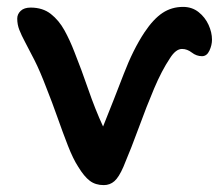

<svg xmlns="http://www.w3.org/2000/svg" viewBox="-20 -527 639 557"><path d="M281 10Q257 10 240.5 -2.5Q224 -15 207 -43Q192 -66 177 -104.5Q162 -143 146.5 -187Q131 -231 115 -271Q96 -321 80 -352.5Q64 -384 53 -404.5Q42 -425 36 -440.5Q30 -456 30 -473Q30 -486 40 -495.5Q50 -505 69 -505Q104 -505 127.5 -486.5Q151 -468 167 -439Q183 -410 196 -376Q216 -326 236 -268Q256 -210 279 -160Q312 -242 339 -312.5Q366 -383 399 -433Q425 -472 451.5 -489.5Q478 -507 511 -507Q537 -507 556 -492Q575 -477 585 -455Q595 -433 595 -412Q595 -396 587.5 -380Q580 -364 566 -364Q550 -364 536.5 -374.5Q523 -385 508 -385Q490 -385 473 -358Q449 -322 427 -270Q405 -218 383.5 -159Q362 -100 338 -43Q325 -13 312 -1.5Q299 10 281 10Z"/></svg>

Font: Shantell Sans Normal
Style: Regular
Weight: 500
Designer: Stephen Nixon, Anya Danilova, Shantell Martin
Foundry: Arrow Type
Version: Version 1.009;[a7da0bfa3]